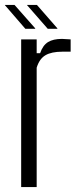

<svg xmlns="http://www.w3.org/2000/svg" viewBox="-30 -760 327 780"><path d="M56 0V-600H119V-544H133Q144 -576 165 -589Q186 -602 222 -602Q230 -602 238.5 -601Q247 -600 257 -600V-550H223Q179 -550 154.5 -535.5Q130 -521 119 -485V0ZM73 -643 -10 -739V-740H29L113 -645V-643ZM80 -739V-740H120L203 -645V-643H164Z"/></svg>

Font: Big Shoulders Text Light
Style: Regular
Weight: 300
Designer: Patric King
Foundry: XO Type Co
Version: Version 1.000; ttfautohint (v1.8.2)